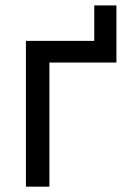

<svg xmlns="http://www.w3.org/2000/svg" viewBox="-20 -699 476 719"><path d="M333 -545.9V-678.7H416V-464.8H165V0H77.1V-545.9Z"/></svg>

Font: Inter
Style: Regular
Weight: 400
Designer: Rasmus Andersson
Foundry: rsms
Version: Version 4.001;git-9221beed3